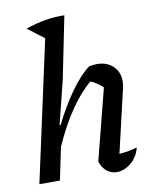

<svg xmlns="http://www.w3.org/2000/svg" viewBox="-83 -794 698 865"><g transform="rotate(-10 266.0 -361.5)"><path d="M28 0 168 -643 93 -700Q183 -732 271 -730L213 -443L164 -247L168 -245Q210 -329 255 -391.5Q300 -454 341 -484Q363 -488 376 -488Q422 -488 450 -461.5Q478 -435 478 -394Q478 -386 477.5 -379Q477 -372 475 -364L407 -72Q432 -74 451 -77.5Q470 -81 489 -87Q478 -44 447 -18.5Q416 7 382 7Q357 7 337 -8.5Q317 -24 307 -54L390 -379Q363 -404 335 -416Q287 -377 240.5 -309Q194 -241 153 -149L122 0Z"/></g></svg>

Font: Piazzolla Medium
Style: Italic
Weight: 500
Italic angle: -11.3°
Designer: Juan Pablo del Peral
Foundry: Huerta Tipografica
Version: Version 1.330